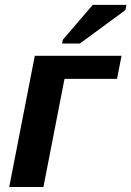

<svg xmlns="http://www.w3.org/2000/svg" viewBox="-20 -753 529 773"><path d="M484.9 -712.4 301.3 -577.6H230L232.9 -592.8L353.5 -733.4H488.8ZM239.7 -435.5 154.8 0H17.1L120.1 -528.3H469.2L451.2 -435.5Z"/></svg>

Font: Arimo
Style: Bold Italic
Weight: 700
Italic angle: -12°
Designer: Steve Matteson
Foundry: Monotype Imaging Inc.
Version: Version 1.33